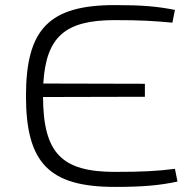

<svg xmlns="http://www.w3.org/2000/svg" viewBox="-20 -722 767 754"><path d="M667 -59C598 -50 537 -47 431 -47C222 -47 150 -121 149 -341L549 -342V-393L150 -394C161 -579 237 -643 431 -643C531 -643 582 -640 657 -633L667 -683C597 -697 538 -702 431 -702C173 -702 82 -608 82 -345C82 -82 173 12 431 12C543 12 606 6 677 -9Z"/></svg>

Font: Exo 2 Light Expanded
Style: Regular
Weight: 300
Width: 7
Designer: Natanael Gama
Version: Version 1.001;PS 001.001;hotconv 1.0.70;makeotf.lib2.5.58329